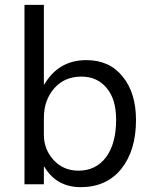

<svg xmlns="http://www.w3.org/2000/svg" viewBox="-20 -760 628 792"><path d="M163 -72H161V0H81V-740H161V-412H163Q222 -512 336 -512Q432 -512 486 -444Q541 -377 541 -265Q541 -139 480 -63Q419 12 313 12Q213 12 163 -72ZM161 -274V-204Q161 -143 202 -99Q242 -56 304 -56Q375 -56 417 -111Q459 -167 459 -266Q459 -351 420 -397Q381 -444 316 -444Q246 -444 204 -396Q161 -347 161 -274Z"/></svg>

Font: A Tai Tham KH New
Style: Regular
Weight: 400
Designer: Sangdang Kengtung
Foundry: Sangdang Kengtung
Version: Version 1.002